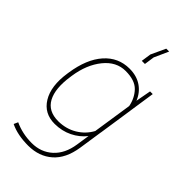

<svg xmlns="http://www.w3.org/2000/svg" viewBox="-298 -853 1143 1143"><g transform="rotate(45 273.5 -281.0)"><path d="M220.2 -16.1Q286.1 -16.6 337.9 -47.9Q389.6 -79.1 417.5 -130.9L455.1 -378.9Q444.3 -435.5 407.7 -473.6Q371.1 -511.7 293 -511.7Q214.8 -511.7 158.7 -442.4Q102.5 -373 86.4 -264.6L85 -254.4Q67.9 -141.1 101.6 -78.6Q135.3 -16.1 220.2 -16.1ZM397.5 2.9 410.2 -81.1Q377 -39.1 327.1 -14.6Q277.3 9.8 216.8 10.3Q127.9 10.7 84 -61.5Q40 -133.8 58.1 -254.4L59.6 -264.6Q79.1 -395.5 142.1 -466.8Q205.1 -538.1 299.8 -538.1Q359.4 -538.1 401.4 -509.8Q443.4 -481.4 463.4 -431.6L481.4 -528.3H503.9L479.5 -364.7V-363.8L447.3 -148.4L446.8 -147.5V-147L424.3 2.9Q408.2 107.4 348.1 160.2Q288.1 212.9 197.3 213.4Q106.4 213.4 44.4 183.1L56.2 156.7Q122.6 187.5 200.2 187.5Q277.8 187.5 331.1 139.2Q384.3 90.8 397.5 2.9ZM327.1 -684.6 369.6 -776.4H394L353.5 -686.5L344.2 -622.1H317.9Z"/></g></svg>

Font: Roboto-ThinItalic
Style: Italic
Weight: 250
Italic angle: -12°
Designer: Google
Version: Version 1.100141; 2013; ttfautohint (v0.94.14-c901) -l 8 -r 